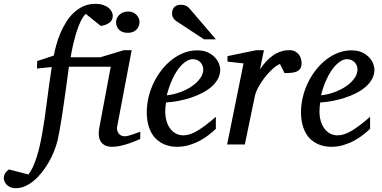

<svg xmlns="http://www.w3.org/2000/svg" viewBox="-150 -757 1999 1006"><path d="M585 -28.8Q579.1 -26.4 563.2 -19.5Q547.4 -12.7 526.6 -5.6Q505.9 1.5 482.4 6.8Q459 12.2 438 12.2Q413.1 12.2 397.9 3.4Q382.8 -5.4 375.5 -19.5Q368.2 -33.7 367.4 -51.3Q366.7 -68.8 370.1 -85.9L430.2 -407.2H210.9Q209.5 -396 205.8 -368.2Q202.1 -340.3 197 -303.7Q191.9 -267.1 186 -225.3Q180.2 -183.6 174.1 -144.8Q168 -106 162.1 -73.2Q156.2 -40.5 151.9 -22Q145 5.9 133.3 35.4Q121.6 64.9 105.5 92.8Q89.4 120.6 69.8 145.5Q50.3 170.4 28.3 189Q6.3 207.5 -17.8 218.3Q-42 229 -66.9 229Q-85.9 229 -98.4 222.7Q-110.8 216.3 -117.7 207.8Q-124.5 199.2 -127.2 191.2Q-129.9 183.1 -129.9 179.2Q-129.9 160.2 -122.6 149.7Q-115.2 139.2 -103 130.9L-1 157.2Q11.7 141.1 22.5 117.7Q33.2 94.2 42.2 65.9Q51.3 37.6 58.6 5.1Q65.9 -27.3 71.8 -62Q84.5 -132.8 95.2 -220Q106 -307.1 121.1 -405.8L43.9 -397.9L44.9 -437L131.8 -465.8Q136.7 -492.2 145.3 -522.7Q153.8 -553.2 166.5 -583.3Q179.2 -613.3 196.5 -641.1Q213.9 -668.9 236.3 -690.2Q258.8 -711.4 286.9 -724.1Q314.9 -736.8 349.1 -736.8Q374.5 -736.8 392.1 -730.5Q409.7 -724.1 420.4 -714.6Q431.2 -705.1 436 -694.3Q440.9 -683.6 440.9 -674.8Q440.9 -650.9 423.3 -637.9Q405.8 -625 377.9 -621.1L299.8 -684.1Q289.1 -675.3 279.8 -658.7Q270.5 -642.1 262.2 -621.1Q253.9 -600.1 247.1 -576.4Q240.2 -552.7 234.9 -530.5Q229.5 -508.3 225.8 -489Q222.2 -469.7 220.2 -457H376L499 -494.1H540L463.9 -94.2Q461.9 -84 464.1 -74.7Q466.3 -65.4 471.4 -58.3Q476.6 -51.3 484.6 -47.1Q492.7 -43 502.9 -43Q511.7 -43 523.7 -46.1Q535.6 -49.3 547.6 -53.5Q559.6 -57.6 569.8 -61.5Q580.1 -65.4 585 -66.9ZM581.1 -641.1Q581.1 -629.9 576.9 -619.9Q572.8 -609.9 565.2 -602.1Q557.6 -594.2 546.1 -589.6Q534.7 -585 520 -585Q489.3 -585 473.6 -601.3Q458 -617.7 458 -641.1Q458 -650.9 462.2 -660.6Q466.3 -670.4 474.4 -678.5Q482.4 -686.5 494.1 -691.7Q505.9 -696.8 521 -696.8Q535.2 -696.8 546.4 -691.9Q557.6 -687 565.2 -679.2Q572.8 -671.4 576.9 -661.4Q581.1 -651.4 581.1 -641.1Z M915 -394Q915 -403.8 911.1 -413.3Q907.2 -422.9 900.4 -430.2Q893.6 -437.5 883.3 -442.1Q873 -446.8 860.8 -446.8Q844.2 -446.8 829.1 -438Q814 -429.2 800 -414.6Q786.1 -399.9 774.2 -380.9Q762.2 -361.8 752.7 -340.8Q743.2 -319.8 735.8 -298.3Q728.5 -276.9 724.1 -257.8Q755.9 -260.7 789.8 -272.5Q823.7 -284.2 851.6 -302.5Q879.4 -320.8 897.2 -344.2Q915 -367.7 915 -394ZM1003.9 -393.1Q1003.9 -365.7 991.2 -342.8Q978.5 -319.8 956.8 -301.3Q935.1 -282.7 906.5 -268.3Q877.9 -253.9 846.4 -243.9Q814.9 -233.9 782.2 -227.8Q749.5 -221.7 719.7 -220.2Q718.3 -210.4 717 -196.8Q715.8 -183.1 715.8 -173.8Q715.8 -146.5 722.4 -123.5Q729 -100.6 741.5 -83.7Q753.9 -66.9 771.5 -57.4Q789.1 -47.9 811 -47.9Q844.7 -47.9 885.3 -72.3Q925.8 -96.7 981 -145V-82Q966.8 -68.4 946.3 -52Q925.8 -35.6 899.7 -21.2Q873.5 -6.8 842.8 2.7Q812 12.2 777.8 12.2Q762.7 12.2 744.9 9.3Q727.1 6.3 709.5 -1.2Q691.9 -8.8 675.5 -22Q659.2 -35.2 646.7 -55.4Q634.3 -75.7 626.7 -103.8Q619.1 -131.8 619.1 -169.9Q619.1 -209.5 628.7 -248.8Q638.2 -288.1 655.5 -324Q672.9 -359.9 697.3 -390.9Q721.7 -421.9 751 -444.6Q780.3 -467.3 813.7 -480.2Q847.2 -493.2 882.8 -493.2Q917.5 -493.2 940.7 -481.7Q963.9 -470.2 978 -454.1Q992.2 -438 998 -420.9Q1003.9 -403.8 1003.9 -393.1ZM919.4 -550.8 774.4 -646Q764.2 -652.8 757.8 -662.8Q751.5 -672.9 751.5 -688Q751.5 -695.3 753.7 -703.1Q755.9 -710.9 761 -717.3Q766.1 -723.6 774.7 -727.8Q783.2 -731.9 796.4 -731.9Q807.1 -731.9 814.7 -730Q822.3 -728 828.1 -724.9Q834 -721.7 838.6 -717Q843.3 -712.4 847.7 -707L981.4 -550.8Z M1430.2 -426.8Q1430.2 -409.2 1423.8 -398.7Q1417.5 -388.2 1405.8 -382.8Q1394 -377.4 1377.7 -375.7Q1361.3 -374 1340.8 -374L1316.9 -421.9Q1298.3 -414.1 1277.1 -394.8Q1255.9 -375.5 1236.8 -350.8Q1217.8 -326.2 1203.6 -300Q1189.5 -273.9 1185.1 -252L1132.8 0H1040L1126 -424.8L1042 -434.1V-462.9L1192.9 -494.1H1232.9L1211.9 -393.1Q1242.7 -440.4 1281.7 -467.3Q1320.8 -494.1 1366.2 -494.1Q1384.3 -494.1 1396.5 -487.5Q1408.7 -481 1416.3 -470.7Q1423.8 -460.4 1427 -448.7Q1430.2 -437 1430.2 -426.8Z M1723.1 -394Q1723.1 -403.8 1719.2 -413.3Q1715.3 -422.9 1708.5 -430.2Q1701.7 -437.5 1691.4 -442.1Q1681.2 -446.8 1668.9 -446.8Q1652.3 -446.8 1637.2 -438Q1622.1 -429.2 1608.2 -414.6Q1594.2 -399.9 1582.3 -380.9Q1570.3 -361.8 1560.8 -340.8Q1551.3 -319.8 1543.9 -298.3Q1536.6 -276.9 1532.2 -257.8Q1564 -260.7 1597.9 -272.5Q1631.8 -284.2 1659.7 -302.5Q1687.5 -320.8 1705.3 -344.2Q1723.1 -367.7 1723.1 -394ZM1812 -393.1Q1812 -365.7 1799.3 -342.8Q1786.6 -319.8 1764.9 -301.3Q1743.2 -282.7 1714.6 -268.3Q1686 -253.9 1654.5 -243.9Q1623 -233.9 1590.3 -227.8Q1557.6 -221.7 1527.8 -220.2Q1526.4 -210.4 1525.1 -196.8Q1523.9 -183.1 1523.9 -173.8Q1523.9 -146.5 1530.5 -123.5Q1537.1 -100.6 1549.6 -83.7Q1562 -66.9 1579.6 -57.4Q1597.2 -47.9 1619.1 -47.9Q1652.8 -47.9 1693.4 -72.3Q1733.9 -96.7 1789.1 -145V-82Q1774.9 -68.4 1754.4 -52Q1733.9 -35.6 1707.8 -21.2Q1681.6 -6.8 1650.9 2.7Q1620.1 12.2 1585.9 12.2Q1570.8 12.2 1553 9.3Q1535.2 6.3 1517.6 -1.2Q1500 -8.8 1483.6 -22Q1467.3 -35.2 1454.8 -55.4Q1442.4 -75.7 1434.8 -103.8Q1427.2 -131.8 1427.2 -169.9Q1427.2 -209.5 1436.8 -248.8Q1446.3 -288.1 1463.6 -324Q1481 -359.9 1505.4 -390.9Q1529.8 -421.9 1559.1 -444.6Q1588.4 -467.3 1621.8 -480.2Q1655.3 -493.2 1690.9 -493.2Q1725.6 -493.2 1748.8 -481.7Q1772 -470.2 1786.1 -454.1Q1800.3 -438 1806.2 -420.9Q1812 -403.8 1812 -393.1Z"/></svg>

Font: Charis SIL
Style: Italic
Weight: 400
Italic angle: -11°
Foundry: SIL International
Version: Version 4.112